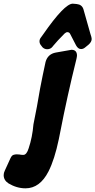

<svg xmlns="http://www.w3.org/2000/svg" viewBox="-94 -1024 519 1045"><path d="M163 -756Q148 -756 137 -767L131 -775Q121 -786 121 -799Q121 -810 128 -819Q135 -828 141 -837Q257 -1004 302 -1004Q306 -1003 314 -1003Q317 -1002 324 -1002Q352 -999 360 -974L398 -840Q405 -820 405 -812Q405 -796 388 -781Q379 -774 369 -765.5Q359 -757 347 -757Q331 -757 320 -777L289 -837Q284 -849 273 -849Q266 -849 258 -842Q217 -801 195 -774L192 -770Q181 -756 163 -756ZM45 1Q-3 1 -48 -26Q-74 -43 -74 -71Q-74 -83 -68 -95L-37 -163Q-30 -178 -21 -181Q-12 -184 -3 -184L13 -183Q17 -182 21 -181.5Q25 -181 33 -181Q51 -181 62 -217Q82 -276 88 -347Q108 -444 124 -541Q138 -614 154 -687Q166 -730 210 -738L295 -753Q324 -753 325 -723Q325 -716 322 -703Q272 -502 233 -301L226 -266Q203 -156 170 -91Q123 1 45 1Z"/></svg>

Font: Bangerz
Style: Bold
Weight: 700
Designer: vernon adams
Foundry: Vernon Adams
Version: Version 2.10;February 7, 2025;FontCreator 13.0.0.2683 64-bit